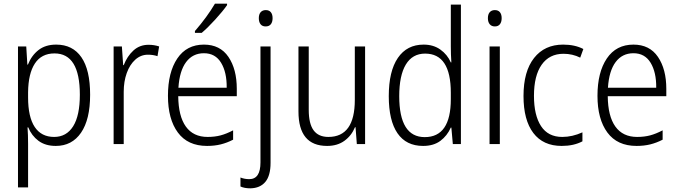

<svg xmlns="http://www.w3.org/2000/svg" viewBox="-20 -785 3700 1046"><path d="M471 -269Q471 -134 421.5 -62Q372 10 284 10Q227 10 189.5 -18Q152 -46 134 -91H130Q133 -51 133 -1V236H78V-532H123L129 -433H132Q152 -483 190 -512.5Q228 -542 286 -542Q376 -542 423.5 -473Q471 -404 471 -269ZM133 -282V-254Q133 -148 169 -93.5Q205 -39 275 -39Q342 -39 378.5 -97Q415 -155 415 -269Q415 -494 277 -494Q206 -494 170 -439Q134 -384 133 -282Z M847 -532 838 -479Q814 -487 786 -487Q747 -487 717 -460Q687 -433 670.5 -387Q654 -341 654 -285V0H599V-532H644L651 -430H654Q673 -479 707 -510Q741 -541 789 -541Q820 -541 847 -532Z M1270 -301V-261H951Q952 -152 992.5 -95.5Q1033 -39 1111 -39Q1150 -39 1182 -47.5Q1214 -56 1250 -75V-24Q1217 -7 1183 1.5Q1149 10 1108 10Q1003 10 949 -63Q895 -136 895 -263Q895 -391 946 -466.5Q997 -542 1091 -542Q1179 -542 1224.5 -475Q1270 -408 1270 -301ZM952 -307H1215Q1216 -391 1184.5 -443Q1153 -495 1091 -495Q1030 -495 994 -447Q958 -399 952 -307ZM1217 -757Q1194 -724 1153 -679Q1112 -634 1079 -606H1042V-616Q1108 -692 1151 -765H1217Z M1428 -730Q1446 -730 1455.5 -718.5Q1465 -707 1465 -686Q1465 -665 1455.5 -653Q1446 -641 1427 -641Q1409 -641 1399.5 -653Q1390 -665 1390 -686Q1390 -707 1400 -718.5Q1410 -730 1428 -730ZM1290 231V182Q1312 191 1338 191Q1399 191 1399 100V-532H1454V102Q1454 172 1425.5 206Q1397 240 1344 241Q1312 241 1290 231Z M1969 0H1924L1917 -92H1914Q1895 -46 1856.5 -18Q1818 10 1762 10Q1606 10 1606 -178V-532H1662V-187Q1662 -111 1688.5 -75Q1715 -39 1769 -39Q1913 -39 1913 -241V-532H1969Z M2098 -261Q2098 -397 2147.5 -469.5Q2197 -542 2288 -542Q2341 -542 2379 -515Q2417 -488 2436 -445H2439Q2436 -489 2436 -532V-760H2491V0H2447L2439 -90H2436Q2416 -45 2379 -17.5Q2342 10 2285 10Q2193 10 2145.5 -59Q2098 -128 2098 -261ZM2436 -245V-280Q2436 -493 2296 -493Q2227 -493 2191 -433.5Q2155 -374 2155 -261Q2155 -38 2294 -38Q2436 -38 2436 -245Z M2713 -686Q2713 -665 2703.5 -653Q2694 -641 2676 -641Q2658 -641 2648 -653Q2638 -665 2638 -686Q2638 -707 2648 -718.5Q2658 -730 2676 -730Q2694 -730 2703.5 -718.5Q2713 -707 2713 -686ZM2703 0H2647V-532H2703Z M2832 -262Q2832 -396 2889.5 -469Q2947 -542 3048 -542Q3112 -542 3158 -518L3141 -471Q3099 -492 3050 -492Q2973 -492 2931 -432.5Q2889 -373 2889 -263Q2889 -157 2927.5 -98Q2966 -39 3043 -39Q3098 -39 3153 -64V-15Q3106 10 3040 10Q2939 10 2885.5 -60.5Q2832 -131 2832 -262Z M3610 -301V-261H3291Q3292 -152 3332.5 -95.5Q3373 -39 3451 -39Q3490 -39 3522 -47.5Q3554 -56 3590 -75V-24Q3557 -7 3523 1.5Q3489 10 3448 10Q3343 10 3289 -63Q3235 -136 3235 -263Q3235 -391 3286 -466.5Q3337 -542 3431 -542Q3519 -542 3564.5 -475Q3610 -408 3610 -301ZM3292 -307H3555Q3556 -391 3524.5 -443Q3493 -495 3431 -495Q3370 -495 3334 -447Q3298 -399 3292 -307Z"/></svg>

Font: Noto Sans UI NarrowLight
Style: Regular
Weight: 300
Width: 4
Designer: Monotype Design Team
Foundry: Monotype Imaging Inc.
Version: Version 1.001